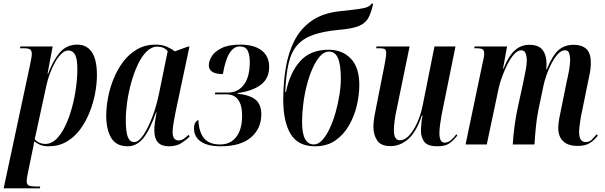

<svg xmlns="http://www.w3.org/2000/svg" viewBox="-39 -790 3311 1050"><path d="M127 -443Q130 -460 132.5 -473Q135 -486 135 -494Q135 -512 126.5 -519Q118 -526 91 -526H70L73 -536H249L221 -387H224Q250 -457 287 -501.5Q324 -546 384 -546Q435 -546 463 -505.5Q491 -465 491 -378Q491 -332 481 -279Q471 -226 450.5 -175Q430 -124 399 -82Q368 -40 325 -15Q282 10 227 10Q200 10 182.5 3Q165 -4 148 -17Q146 -1 143.5 11Q141 23 138 37L112 163Q109 178 108 186.5Q107 195 107 201Q107 219 118.5 224.5Q130 230 158 230H181L179 240H-19ZM209 -3Q242 -3 269 -29.5Q296 -56 317.5 -100.5Q339 -145 354 -199.5Q369 -254 376.5 -309.5Q384 -365 384 -412Q384 -470 371 -492Q358 -514 335 -514Q316 -514 297.5 -496.5Q279 -479 263 -451Q247 -423 234.5 -389.5Q222 -356 215 -324L151 -29Q159 -18 174.5 -10.5Q190 -3 209 -3Z M659 10Q597 10 569.5 -35.5Q542 -81 542 -157Q542 -204 552 -257Q562 -310 583 -361Q604 -412 636 -454Q668 -496 712 -521Q756 -546 812 -546Q847 -546 873.5 -534.5Q900 -523 917 -509L988 -535H997L924 -191Q921 -176 916.5 -153Q912 -130 908.5 -107Q905 -84 905 -68Q905 -22 938 -22Q952 -22 965 -30.5Q978 -39 993 -53L998 -43Q980 -25 953 -7.5Q926 10 884 10Q805 10 805 -76Q805 -100 808.5 -123.5Q812 -147 817 -175H814Q780 -77 744 -33.5Q708 10 659 10ZM695 -13Q719 -13 745 -51.5Q771 -90 794.5 -152Q818 -214 832 -285L878 -510Q867 -524 852.5 -529.5Q838 -535 822 -535Q790 -535 763 -508.5Q736 -482 715 -437.5Q694 -393 679 -339.5Q664 -286 656.5 -232.5Q649 -179 649 -134Q649 -69 660 -41Q671 -13 695 -13Z M1168 10Q1096 10 1059 -16Q1022 -42 1022 -87Q1022 -110 1030.5 -121.5Q1039 -133 1046 -133Q1049 -67 1077 -33.5Q1105 0 1165 0Q1221 0 1253 -41Q1285 -82 1285 -157Q1285 -216 1263 -245Q1241 -274 1201 -274H1136L1138 -284H1210Q1262 -284 1294.5 -326.5Q1327 -369 1327 -451Q1327 -488 1316 -512Q1305 -536 1272 -536Q1205 -536 1180 -385Q1103 -385 1103 -433Q1103 -457 1119.5 -483Q1136 -509 1174 -527.5Q1212 -546 1274 -546Q1351 -546 1392 -514Q1433 -482 1433 -424Q1433 -361 1387.5 -326.5Q1342 -292 1260 -281L1259 -278Q1329 -270 1359.5 -244Q1390 -218 1390 -165Q1390 -87 1333.5 -38.5Q1277 10 1168 10Z M1684 10Q1591 10 1550.5 -57Q1510 -124 1510 -245Q1510 -334 1523.5 -417Q1537 -500 1570.5 -566.5Q1604 -633 1665 -676Q1726 -719 1822 -729Q1890 -736 1924.5 -741Q1959 -746 1973 -753Q1987 -760 1993 -770H2002Q1992 -724 1976.5 -694Q1961 -664 1925 -648.5Q1889 -633 1817 -627Q1730 -619 1674.5 -599.5Q1619 -580 1586.5 -543Q1554 -506 1539.5 -444Q1525 -382 1521 -288L1525 -287Q1546 -392 1602 -455Q1658 -518 1758 -518Q1833 -518 1879.5 -469.5Q1926 -421 1926 -326Q1926 -274 1913 -216Q1900 -158 1871 -106.5Q1842 -55 1796 -22.5Q1750 10 1684 10ZM1677 0Q1702 0 1724 -24.5Q1746 -49 1764.5 -88.5Q1783 -128 1796.5 -176Q1810 -224 1817.5 -272Q1825 -320 1825 -360Q1825 -435 1809.5 -471.5Q1794 -508 1760 -508Q1734 -508 1711.5 -483Q1689 -458 1670.5 -416.5Q1652 -375 1639 -324.5Q1626 -274 1619.5 -222Q1613 -170 1613 -125Q1613 -59 1629.5 -29.5Q1646 0 1677 0Z M2354 10Q2299 10 2281 -15Q2263 -40 2263 -74Q2263 -89 2265.5 -115.5Q2268 -142 2272 -158H2268Q2238 -69 2194 -30Q2150 9 2097 9Q2044 9 2023.5 -22Q2003 -53 2003 -97Q2003 -122 2009 -156Q2015 -190 2021 -218L2063 -430Q2068 -455 2070.5 -472.5Q2073 -490 2073 -499Q2073 -514 2067 -520Q2061 -526 2036 -526H2018L2020 -536H2201L2130 -191Q2123 -161 2119 -129Q2115 -97 2115 -79Q2115 -49 2123.5 -36Q2132 -23 2148 -23Q2170 -23 2190 -41Q2210 -59 2227 -88.5Q2244 -118 2256 -152.5Q2268 -187 2274 -221L2337 -536H2452L2376 -162Q2371 -134 2367.5 -107.5Q2364 -81 2364 -61Q2364 -10 2393 -10Q2411 -10 2427 -23.5Q2443 -37 2457 -56L2462 -49Q2443 -24 2420 -7Q2397 10 2354 10Z M3119 8Q3068 8 3041 -17.5Q3014 -43 3014 -90Q3014 -114 3019 -140Q3024 -166 3030 -195L3060 -343Q3066 -367 3072.5 -402.5Q3079 -438 3079 -464Q3079 -481 3074 -498Q3069 -515 3051 -515Q3031 -515 3012 -494.5Q2993 -474 2977 -443Q2961 -412 2949.5 -379Q2938 -346 2933 -321L2906 -192Q2897 -149 2892 -99.5Q2887 -50 2884 0H2765Q2768 -51 2776 -108.5Q2784 -166 2795 -213L2823 -342Q2832 -384 2837 -412Q2842 -440 2842 -463Q2842 -479 2836 -497Q2830 -515 2811 -515Q2792 -515 2772.5 -493.5Q2753 -472 2736.5 -439Q2720 -406 2707.5 -372Q2695 -338 2689 -312L2623 0H2507L2601 -449Q2604 -462 2606.5 -474.5Q2609 -487 2609 -497Q2609 -514 2600.5 -520Q2592 -526 2567 -526H2555L2556 -536H2734L2712 -415H2715Q2736 -468 2759 -496Q2782 -524 2806 -534.5Q2830 -545 2854 -545Q2907 -545 2928.5 -516.5Q2950 -488 2950 -440Q2950 -433 2949.5 -425.5Q2949 -418 2948 -411H2951Q2983 -488 3016 -516.5Q3049 -545 3099 -545Q3142 -545 3167 -523Q3192 -501 3192 -446Q3192 -413 3185 -382Q3178 -351 3173 -324L3137 -147Q3133 -123 3130.5 -102Q3128 -81 3128 -69Q3128 -13 3164 -13Q3184 -13 3197 -26Q3210 -39 3224 -56L3230 -48Q3210 -22 3185.5 -7Q3161 8 3119 8Z"/></svg>

Font: Noto Serif Display ExtraCondensed SemiBold
Style: Italic
Weight: 600
Width: 2
Italic angle: -12°
Designer: Monotype Design Team
Foundry: Monotype Imaging Inc.
Version: Version 2.009